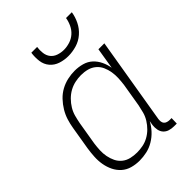

<svg xmlns="http://www.w3.org/2000/svg" viewBox="-220 -836 939 939"><g transform="rotate(-45 250.0 -366.0)"><path d="M178 8Q151 8 126 1Q101 -6 82.5 -22.5Q64 -39 53 -61.5Q42 -84 37.5 -109.5Q33 -135 34.5 -162Q36 -189 40 -215L60 -335Q64 -360 71.5 -384Q79 -408 92.5 -430.5Q106 -453 124.5 -472.5Q143 -492 166 -504.5Q189 -517 214 -522.5Q239 -528 263 -528Q290 -528 315 -521Q340 -514 358 -497.5Q376 -481 387 -458Q398 -435 402 -410L420 -520H461L386 -71Q385 -62 386 -54Q387 -46 392 -40Q397 -34 405.5 -31.5Q414 -29 422 -29H435L434 8H415Q399 8 384 3.5Q369 -1 359 -12Q349 -23 346 -39Q343 -55 345 -71L349 -94Q337 -71 318.5 -51Q300 -31 276.5 -17Q253 -3 227.5 2.5Q202 8 178 8ZM197 -29Q217 -29 237.5 -33Q258 -37 277 -47.5Q296 -58 311.5 -73.5Q327 -89 338.5 -107.5Q350 -126 355.5 -146.5Q361 -167 365 -187L385 -307Q388 -329 389 -351Q390 -373 386.5 -394Q383 -415 374.5 -434Q366 -453 350 -466.5Q334 -480 313.5 -485.5Q293 -491 270 -491Q250 -491 229 -486.5Q208 -482 189 -471.5Q170 -461 154 -445Q138 -429 126.5 -410Q115 -391 109.5 -370.5Q104 -350 100 -329L80 -209Q77 -187 76 -165.5Q75 -144 79 -123Q83 -102 92 -83.5Q101 -65 117 -52Q133 -39 154 -34Q175 -29 197 -29ZM293 -600Q265 -600 239 -608.5Q213 -617 196 -637Q179 -657 175.5 -684.5Q172 -712 176 -740H216Q213 -720 215.5 -699.5Q218 -679 229.5 -664.5Q241 -650 260 -643.5Q279 -637 299 -637Q319 -637 340 -643.5Q361 -650 377.5 -664.5Q394 -679 403.5 -699.5Q413 -720 416 -740H456Q452 -712 438.5 -684.5Q425 -657 402 -637Q379 -617 350 -608.5Q321 -600 293 -600Z"/></g></svg>

Font: Iosevka Curly Extralight
Style: Italic
Weight: 200
Italic angle: -9°
Monospace: yes
Designer: Belleve Invis
Foundry: Belleve Invis
Version: Version 22.1.2; ttfautohint (v1.8.4)